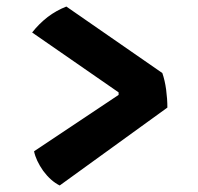

<svg xmlns="http://www.w3.org/2000/svg" viewBox="-20 -569 610 592"><path d="M496.1 -237.3Q496.1 -263.7 492.2 -293Q488.3 -321.3 480.5 -343.8Q381.8 -412.1 184.6 -548.8Q154.3 -537.1 127 -516.6Q99.6 -495.1 79.1 -468.8Q168 -407.2 345.7 -284.2Q345.7 -282.2 345.7 -276.4Q280.3 -232.4 85 -102.5Q90.8 -74.2 113.3 -42Q136.7 -10.7 164.1 2.9Q274.4 -77.1 496.1 -237.3Z"/></svg>

Font: cl
Style: Bold
Weight: 400
Designer: Mitja Miklavcic
Version: Version 7.504; 2011; Build 1021